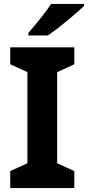

<svg xmlns="http://www.w3.org/2000/svg" viewBox="-20 -954 446 974"><path d="M357 0H32V-86L119 -126V-588L32 -628V-714H357V-628L270 -588V-126L357 -86ZM406 -924Q392 -910 369 -890Q346 -870 319.5 -848Q293 -826 267.5 -806.5Q242 -787 223 -774H124V-787Q140 -806 161.5 -831.5Q183 -857 204 -884.5Q225 -912 239 -934H406Z"/></svg>

Font: Noto Sans New Tai Lue
Style: Bold
Weight: 700
Version: Version 2.003